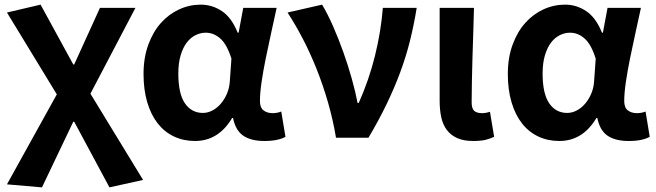

<svg xmlns="http://www.w3.org/2000/svg" viewBox="-20 -594 2830 828"><path d="M10 201 225 -187 10 -540 155 -574 296 -316H300L411 -560H564L370 -190L597 182L452 214L300 -69H296L161 214Z M821 14Q771 14 730 -5.5Q689 -25 660 -62Q631 -99 615 -153Q599 -207 599 -275Q599 -345 619.5 -401Q640 -457 674 -495Q708 -533 752.5 -553.5Q797 -574 846 -574Q895 -574 937 -546Q979 -518 1005 -453H1009L1029 -560H1173Q1162 -509 1149.5 -452.5Q1137 -396 1126 -342Q1115 -288 1108 -240Q1101 -192 1101 -158Q1101 -130 1116.5 -118Q1132 -106 1156 -106Q1175 -106 1193 -113L1211 -4Q1197 4 1174.5 9Q1152 14 1120 14Q1063 14 1029.5 -8.5Q996 -31 985 -85H981Q922 14 821 14ZM855 -107Q876 -107 896 -117.5Q916 -128 932 -146.5Q948 -165 958.5 -189.5Q969 -214 971 -242L978 -341Q959 -402 930.5 -427.5Q902 -453 867 -453Q845 -453 823.5 -442.5Q802 -432 785.5 -410.5Q769 -389 759 -355.5Q749 -322 749 -277Q749 -190 777.5 -148.5Q806 -107 855 -107Z M1429 0Q1416 -78 1394.5 -152.5Q1373 -227 1345.5 -296Q1318 -365 1286 -426.5Q1254 -488 1220 -540L1369 -574Q1393 -534 1416.5 -480.5Q1440 -427 1460.5 -369.5Q1481 -312 1497 -255Q1513 -198 1522 -150H1527Q1571 -248 1597 -353Q1623 -458 1631 -560H1777Q1765 -486 1748 -418Q1731 -350 1706 -282.5Q1681 -215 1647.5 -145.5Q1614 -76 1569 0H1429Z M2021 14Q1979 14 1951.5 1.5Q1924 -11 1907 -33.5Q1890 -56 1883 -88Q1876 -120 1876 -159V-560H2024Q2023 -509 2021 -453.5Q2019 -398 2017.5 -344Q2016 -290 2015 -240.5Q2014 -191 2014 -152Q2014 -126 2025 -116Q2036 -106 2059 -106Q2075 -106 2093 -112L2111 -4Q2094 4 2074 9Q2054 14 2021 14Z M2392 14Q2342 14 2301 -5.5Q2260 -25 2231 -62Q2202 -99 2186 -153Q2170 -207 2170 -275Q2170 -345 2190.5 -401Q2211 -457 2245 -495Q2279 -533 2323.5 -553.5Q2368 -574 2417 -574Q2466 -574 2508 -546Q2550 -518 2576 -453H2580L2600 -560H2744Q2733 -509 2720.5 -452.5Q2708 -396 2697 -342Q2686 -288 2679 -240Q2672 -192 2672 -158Q2672 -130 2687.5 -118Q2703 -106 2727 -106Q2746 -106 2764 -113L2782 -4Q2768 4 2745.5 9Q2723 14 2691 14Q2634 14 2600.5 -8.5Q2567 -31 2556 -85H2552Q2493 14 2392 14ZM2426 -107Q2447 -107 2467 -117.5Q2487 -128 2503 -146.5Q2519 -165 2529.5 -189.5Q2540 -214 2542 -242L2549 -341Q2530 -402 2501.5 -427.5Q2473 -453 2438 -453Q2416 -453 2394.5 -442.5Q2373 -432 2356.5 -410.5Q2340 -389 2330 -355.5Q2320 -322 2320 -277Q2320 -190 2348.5 -148.5Q2377 -107 2426 -107Z"/></svg>

Font: SpoqaHanSansJP-Bold
Style: Regular
Weight: 700
Designer: [Source Han Sans]
Ryoko NISHIZUKA  (kana & ideographs); Paul D. Hunt (Latin, Greek & Cyrillic); Wenlong ZHANG  (bopomofo
Foundry: Spoqa (http://bi.spoqa.com)
Version: Version 1.002.20150607